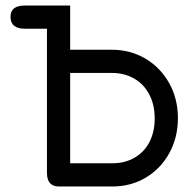

<svg xmlns="http://www.w3.org/2000/svg" viewBox="-20 -662 696 695"><path d="M387 13C387 13 387 13 387 13C432 13 472.5 2 508.5 -19.5C544 -41 572.5 -70.5 593 -108C613.5 -145.5 624 -187.5 624 -234C624 -234 624 -234 624 -234C624 -281 613.5 -323.5 592.5 -361C571.5 -398.5 543 -428 507 -449.5C470.5 -471 429.5 -482 384 -482C384 -482 234 -482 234 -482C234 -482 234 -642 234 -642C234 -642 70 -642 70 -642C70 -642 70 -642 70 -642C35.5 -642 18 -628.5 18 -601C18 -601 18 -601 18 -601C18 -572.5 35.5 -558 70 -558C70 -558 150 -558 150 -558C150 -558 150 -36 150 -36C150 -36 150 -36 150 -36C150 -3.5 164.5 13 193 13C193 13 387 13 387 13ZM234 -398C234 -398 384 -398 384 -398C384 -398 384 -398 384 -398C415 -398 442.5 -391 466 -377.5C489.5 -364 507.5 -344.5 520.5 -320C533.5 -295 540 -266 540 -233C540 -233 540 -233 540 -233C540 -200.5 533.5 -172.5 521 -148C508.5 -123.5 490.5 -105 467.5 -91.5C444.5 -78 417.5 -71 387 -71C387 -71 234 -71 234 -71C234 -71 234 -398 234 -398Z"/></svg>

Font: Jura-Fortis-Bold
Style: Bold
Weight: 500
Designer: Daniel Johnson, Alexei Vanyashin, Mirko Velimirovic
Foundry: Daniel Johnson
Version: ""